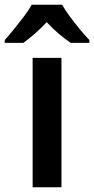

<svg xmlns="http://www.w3.org/2000/svg" viewBox="-64 -786 395 806"><path d="M194 0H73V-543H194ZM197 -766Q209 -744 229 -717Q249 -690 270.5 -664Q292 -638 311 -618V-606H233Q209 -622 183 -644Q157 -666 132 -693Q107 -666 81.5 -644Q56 -622 34 -606H-44V-618Q-26 -638 -4.5 -664.5Q17 -691 37 -717.5Q57 -744 69 -766Z"/></svg>

Font: Noto Sans Arabic UI SmCn SmBd
Style: Regular
Weight: 600
Width: 4
Designer: Monotype Design Team, Nadine Chahine and Nizar Qandah
Foundry: Monotype Imaging Inc.
Version: Version 2.010; ttfautohint (v1.8.4.7-5d5b)